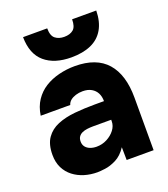

<svg xmlns="http://www.w3.org/2000/svg" viewBox="-140 -863 852 971"><g transform="rotate(-20 286.0 -377.5)"><path d="M218 8Q181 8 148 -2Q115 -12 89 -32Q63 -52 48 -82Q33 -112 33 -152Q33 -209 56.5 -242.5Q80 -276 120.5 -292.5Q161 -309 213 -314Q265 -319 321 -319H371Q371 -344 361.5 -362.5Q352 -381 333 -392Q314 -403 286 -403Q266 -403 248.5 -397.5Q231 -392 219.5 -382.5Q208 -373 204 -359H45Q52 -406 74.5 -439.5Q97 -473 130.5 -494Q164 -515 206 -525.5Q248 -536 292 -536Q408 -536 465 -471Q522 -406 522 -283V0H377L376 -69Q351 -31 319 -15Q287 1 259 4.5Q231 8 218 8ZM258 -115Q288 -115 314 -128.5Q340 -142 356.5 -163.5Q373 -185 373 -210V-218H275Q259 -218 243.5 -216Q228 -214 216 -208.5Q204 -203 197 -193Q190 -183 190 -167Q190 -150 199 -138.5Q208 -127 223.5 -121Q239 -115 258 -115ZM293 -583Q202 -583 150 -627.5Q98 -672 97 -763H227Q227 -723 246 -708Q265 -693 294 -693Q325 -693 343 -708Q361 -723 361 -763H491Q490 -703 466.5 -662.5Q443 -622 399 -602.5Q355 -583 293 -583Z"/></g></svg>

Font: Onest ExtraBold
Style: Regular
Weight: 800
Designer: Dmitri Voloshin, Andrey Kudryavtsev
Foundry: Dmitri Voloshin, Andrey Kudryavtsev
Version: Version 1.000;gftools[0.9.33]